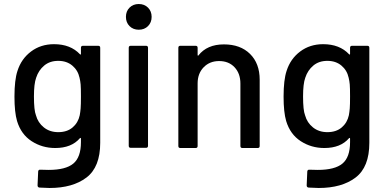

<svg xmlns="http://www.w3.org/2000/svg" viewBox="-20 -737 1923 956"><path d="M393 -509H469Q479 -509 479 -499V-26Q479 95 410.5 147Q342 199 227 199Q211 199 177 197Q167 196 167 186L170 117Q170 113 173 110Q176 107 181 108Q195 109 222 109Q307 109 345 77.5Q383 46 383 -29V-47Q383 -49 381.5 -50Q380 -51 378 -49Q336 0 255 0Q190 0 137.5 -34Q85 -68 65 -134Q52 -178 52 -256Q52 -339 67 -384Q86 -444 134.5 -480.5Q183 -517 249 -517Q331 -517 378 -467Q380 -465 381.5 -465.5Q383 -466 383 -468V-499Q383 -509 393 -509ZM383 -257Q383 -299 381.5 -316.5Q380 -334 376 -350Q368 -387 340 -410.5Q312 -434 270 -434Q228 -434 200 -410.5Q172 -387 160 -350Q149 -320 149 -257Q149 -188 159 -163Q169 -126 198.5 -102.5Q228 -79 270 -79Q314 -79 341.5 -102.5Q369 -126 377 -163Q380 -179 381.5 -197Q383 -215 383 -257Z M607 -653Q607 -681 625 -699Q643 -717 671 -717Q699 -717 717 -699Q735 -681 735 -653Q735 -625 717 -607Q699 -589 671 -589Q643 -589 625 -607Q607 -625 607 -653ZM621 -11V-499Q621 -509 631 -509H707Q717 -509 717 -499V-11Q717 -1 707 -1H631Q621 -1 621 -11Z M1273 -340V-10Q1273 0 1263 0H1187Q1177 0 1177 -10V-321Q1177 -371 1148 -402Q1119 -433 1071 -433Q1024 -433 994 -402Q964 -371 964 -322V-10Q964 0 954 0H878Q868 0 868 -10V-499Q868 -509 878 -509H954Q964 -509 964 -499V-463Q964 -461 965.5 -460Q967 -459 968 -461Q1011 -516 1095 -516Q1177 -516 1225 -468.5Q1273 -421 1273 -340Z M1733 -509H1809Q1819 -509 1819 -499V-26Q1819 95 1750.5 147Q1682 199 1567 199Q1551 199 1517 197Q1507 196 1507 186L1510 117Q1510 113 1513 110Q1516 107 1521 108Q1535 109 1562 109Q1647 109 1685 77.5Q1723 46 1723 -29V-47Q1723 -49 1721.5 -50Q1720 -51 1718 -49Q1676 0 1595 0Q1530 0 1477.5 -34Q1425 -68 1405 -134Q1392 -178 1392 -256Q1392 -339 1407 -384Q1426 -444 1474.5 -480.5Q1523 -517 1589 -517Q1671 -517 1718 -467Q1720 -465 1721.5 -465.5Q1723 -466 1723 -468V-499Q1723 -509 1733 -509ZM1723 -257Q1723 -299 1721.5 -316.5Q1720 -334 1716 -350Q1708 -387 1680 -410.5Q1652 -434 1610 -434Q1568 -434 1540 -410.5Q1512 -387 1500 -350Q1489 -320 1489 -257Q1489 -188 1499 -163Q1509 -126 1538.5 -102.5Q1568 -79 1610 -79Q1654 -79 1681.5 -102.5Q1709 -126 1717 -163Q1720 -179 1721.5 -197Q1723 -215 1723 -257Z"/></svg>

Font: Amber EN Medium
Style: Regular
Weight: 500
Designer: Jeremy Tribby
Foundry: Tribby Type Co.
Version: Version 1.403 November 24, 2021